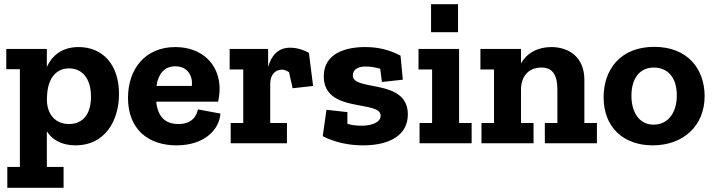

<svg xmlns="http://www.w3.org/2000/svg" viewBox="-20 -685 3409 918"><path d="M549 -236C549 -377 470 -460 356 -460C274 -460 228 -417 204 -365V-451H10V-354H75V113H15V213H284V113H204V-57C231 -15 277 10 342 10C478 10 549 -103 549 -236ZM415 -223C415 -133 371 -92 310 -92C246 -92 204 -137 204 -211L205 -227C208 -303 243 -358 310 -358C372 -358 415 -311 415 -223Z M1034 -142 926 -162C921 -135 902 -92 833 -92C768 -92 734 -129 727 -199H1023C1028 -222 1030 -244 1030 -264C1028 -381 943 -460 818 -460C675 -460 592 -356 592 -217C592 -66 690 10 824 10C954 10 1028 -62 1034 -142ZM897 -274H728C736 -330 765 -368 818 -368C879 -368 903 -319 897 -274Z M1368 -457C1307 -457 1277 -417 1262 -365V-451H1078V-353H1143V-97H1083V0H1352V-97H1272V-285C1272 -329 1298 -352 1327 -352C1339 -352 1349 -348 1362 -340L1379 -263L1477 -274L1457 -432C1426 -450 1393 -457 1368 -457Z M1930 -138C1930 -312 1667 -246 1667 -324C1667 -354 1694 -367 1727 -367C1748 -367 1774 -364 1798 -356L1806 -293L1906 -304L1895 -419C1839 -448 1786 -460 1726 -460C1634 -460 1528 -431 1528 -320C1528 -141 1800 -209 1800 -132C1800 -100 1758 -84 1709 -84C1695 -84 1665 -85 1641 -93V-149L1541 -160L1523 -34C1583 -3 1651 10 1716 10C1842 10 1930 -38 1930 -138Z M2235 0V-97H2175V-451H1981V-353H2046V-97H1986V0ZM2041 -531H2170V-665H2041Z M2834 0V-97H2774V-304C2774 -411 2701 -460 2616 -460C2550 -460 2499 -431 2471 -382V-451H2277V-353H2342V-97H2282V0H2531V-97H2471V-259C2472 -320 2507 -362 2568 -362C2619 -362 2645 -332 2645 -254V-97H2585V0Z M3349 -225C3349 -352 3271 -461 3108 -461C2946 -461 2866 -352 2866 -220C2866 -75 2962 10 3101 10C3245 10 3349 -82 3349 -225ZM3216 -229C3216 -143 3172 -89 3105 -89C3035 -89 2999 -150 2999 -227C2999 -312 3040 -362 3106 -362C3167 -362 3216 -321 3216 -229Z"/></svg>

Font: Zilla Slab Bold
Style: Regular
Weight: 700
Designer: Typotheque.com
Foundry: Typotheque type foundry
Version: Version 1.3; 2018